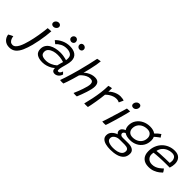

<svg xmlns="http://www.w3.org/2000/svg" viewBox="-71 -1907 3342 3342"><g transform="rotate(45 1599.5 -236.5)"><path d="M244 -682Q269 -682 283 -667Q297 -652 297 -633.5Q297 -606 273.8 -585Q250.5 -564 220 -564Q197.5 -564 182.5 -576.8Q167.5 -589.5 167.5 -609.5Q167.5 -639.5 190 -660.8Q212.5 -682 244 -682ZM190 -87Q165.5 6 133.8 78.8Q102 151.5 54 193.2Q6 235 -67 235Q-138 235 -183.2 194.5Q-228.5 154 -237.5 88Q-219.5 76.5 -195.2 64Q-171 51.5 -153.5 45Q-151 71.5 -140.8 98.8Q-130.5 126 -110.2 144.8Q-90 163.5 -57.5 163.5Q-26.5 163.5 -1.5 140.5Q23.5 117.5 43 79.8Q62.5 42 77.2 -2.5Q92 -47 103.5 -90Q126.5 -176.5 144 -279.8Q161.5 -383 170.5 -477.5L254 -483Q251 -428 242 -360Q233 -292 219.8 -221.2Q206.5 -150.5 190 -87Z M522 11Q435 11 385 -23.2Q335 -57.5 335 -131.5Q335 -185.5 359.8 -224Q384.5 -262.5 426.8 -286.8Q469 -311 521.5 -322.5Q574 -334 630 -334Q665.5 -334 699.5 -328.8Q733.5 -323.5 758.2 -317.2Q783 -311 790 -308Q795.5 -336 793 -368Q790.5 -417 751.5 -439.8Q712.5 -462.5 655 -462.5Q592 -462.5 541.8 -435.8Q491.5 -409 460 -372.5L405 -417Q450.5 -466 519.8 -498Q589 -530 669.5 -530Q759.5 -530 813.2 -489.2Q867 -448.5 867 -364Q867 -341 862 -313.2Q857 -285.5 849 -256.5Q836.5 -213 825.8 -169.8Q815 -126.5 815 -95.5Q815 -80.5 820.5 -76Q826 -71.5 837 -71.5Q873 -71.5 893 -133L930.5 -95.5Q915.5 -47 883.8 -22.8Q852 1.5 817.5 1.5Q749.5 1.5 749.5 -77Q734 -57.5 699 -37.2Q664 -17 617.8 -3Q571.5 11 522 11ZM546 -54.5Q599 -54.5 653 -77.5Q707 -100.5 745.5 -135.5Q754.5 -171.5 762 -198Q769.5 -224.5 777 -249Q763 -254.5 721.2 -263.5Q679.5 -272.5 622.5 -272.5Q574 -272.5 527 -258.8Q480 -245 449 -216.8Q418 -188.5 418 -145Q418 -95.5 450.2 -75Q482.5 -54.5 546 -54.5ZM825.5 -605Q801 -605 782.8 -621.2Q764.5 -637.5 764.5 -662.5Q764.5 -687 780 -701Q795.5 -715 818 -715Q843 -715 861.2 -699Q879.5 -683 879.5 -658Q879.5 -633 863.5 -619Q847.5 -605 825.5 -605ZM630.5 -598Q608.5 -598 590.2 -612.8Q572 -627.5 572 -652Q572 -678.5 589.8 -696.5Q607.5 -714.5 630 -714.5Q654 -714.5 671 -696.5Q688 -678.5 688 -652.5Q688 -629 670.5 -613.5Q653 -598 630.5 -598Z M1045 11.5Q1029 13 1002.5 13Q972.5 13 961.5 9.5Q975.5 -27.5 993.8 -83.2Q1012 -139 1032.2 -207Q1052.5 -275 1072 -348Q1097.5 -443.5 1119.5 -539Q1141.5 -634.5 1157 -709Q1162 -710.5 1177.2 -713.5Q1192.5 -716.5 1208.8 -718.8Q1225 -721 1232.5 -721.5Q1230 -684 1219.8 -627Q1209.5 -570 1194 -503.2Q1178.5 -436.5 1161 -369Q1181 -391 1212.8 -410.8Q1244.5 -430.5 1282.2 -442.8Q1320 -455 1357.5 -455Q1417 -455 1444 -425.5Q1471 -396 1471 -339.5Q1471 -309.5 1461.8 -267.5Q1452.5 -225.5 1437.2 -178.2Q1422 -131 1404.2 -83.8Q1386.5 -36.5 1369.5 4.5Q1360 5.5 1349.2 6Q1338.5 6.5 1327.5 6.5Q1304 6.5 1286.5 3Q1301.5 -30.5 1318.8 -74Q1336 -117.5 1351.8 -162.8Q1367.5 -208 1377.5 -248Q1387.5 -288 1387.5 -315Q1387.5 -347 1370.8 -364.8Q1354 -382.5 1319 -382.5Q1278 -382.5 1240.8 -364Q1203.5 -345.5 1176 -321.5Q1148.5 -297.5 1137.5 -281Q1122.5 -224.5 1104.8 -165.8Q1087 -107 1071 -59.2Q1055 -11.5 1045 11.5Z M1699.5 -441.5Q1723 -467.5 1757.2 -488.8Q1791.5 -510 1830.2 -522.5Q1869 -535 1906 -535Q1932 -535 1958.5 -530.5Q1985 -526 1997 -519L1959 -438Q1948 -443.5 1930.5 -449.2Q1913 -455 1884 -455Q1852 -455 1817 -442.5Q1782 -430 1750 -409Q1718 -388 1695 -362Q1692 -325 1685 -273.2Q1678 -221.5 1668.8 -167.5Q1659.5 -113.5 1650.8 -68.8Q1642 -24 1636 -1Q1618.5 0.5 1592.8 0.8Q1567 1 1547 0Q1568 -80.5 1586.2 -168.2Q1604.5 -256 1615.8 -344.2Q1627 -432.5 1627.5 -514Q1643.5 -519 1668.2 -524Q1693 -529 1701 -529.5Q1701 -511 1700.8 -484Q1700.5 -457 1699.5 -441.5Z M2203.5 -548Q2179.5 -548 2166 -560.8Q2152.5 -573.5 2152.5 -593Q2152.5 -627 2175.5 -651.8Q2198.5 -676.5 2232 -676.5Q2253 -676.5 2265.2 -663Q2277.5 -649.5 2277.5 -630Q2277.5 -597.5 2256.2 -572.8Q2235 -548 2203.5 -548ZM2076.5 0.5Q2069 1.5 2057 2.2Q2045 3 2033 3Q2010 3 1991 0Q1995.5 -11 2006 -41.8Q2016.5 -72.5 2030 -116.2Q2043.5 -160 2058.8 -209.5Q2074 -259 2088.8 -307.5Q2103.5 -356 2115.5 -396.8Q2127.5 -437.5 2135 -463Q2147.5 -464 2172.8 -465.5Q2198 -467 2210 -467Q2208 -454.5 2201.8 -428Q2195.5 -401.5 2187 -369.5Q2174.5 -322.5 2158.5 -266Q2142.5 -209.5 2126.2 -154.8Q2110 -100 2096.8 -58.2Q2083.5 -16.5 2076.5 0.5Z M2436.5 249.5Q2370 249.5 2318.5 236.2Q2267 223 2237.8 194.5Q2208.5 166 2208.5 120.5Q2208.5 64 2246.2 25.2Q2284 -13.5 2339 -33Q2322 -45 2314.2 -60.2Q2306.5 -75.5 2306.5 -90.5Q2306.5 -123 2330.2 -147.2Q2354 -171.5 2386 -181.5Q2372 -202 2366 -226Q2360 -250 2360 -275Q2360 -350 2398.8 -407Q2437.5 -464 2501.8 -496Q2566 -528 2643.5 -528Q2728.5 -528 2777 -490.5Q2799 -514.5 2826 -537.5Q2853 -560.5 2873.5 -573.5Q2878 -564 2890 -546.2Q2902 -528.5 2908.5 -519.5Q2900 -514.5 2883.2 -502.2Q2866.5 -490 2847.8 -474.8Q2829 -459.5 2814 -445.5Q2830 -413.5 2830 -371Q2830 -292 2794 -233.8Q2758 -175.5 2696 -143.2Q2634 -111 2556 -111Q2511 -111 2477.8 -120.2Q2444.5 -129.5 2422 -145.5Q2379 -126.5 2379 -96.5Q2379 -79.5 2394.5 -65.5Q2410 -51.5 2440 -51.5Q2471 -52 2507.2 -52.5Q2543.5 -53 2579 -53Q2648.5 -53 2689.8 -26.2Q2731 0.5 2731 53.5Q2731 126 2690.8 169Q2650.5 212 2583.8 230.8Q2517 249.5 2436.5 249.5ZM2558.5 -176.5Q2615 -176.5 2659.2 -198.8Q2703.5 -221 2729 -261.2Q2754.5 -301.5 2754.5 -355.5Q2754.5 -402 2725.5 -432Q2696.5 -462 2641.5 -462Q2586.5 -462 2541.5 -440.5Q2496.5 -419 2470.2 -379.2Q2444 -339.5 2444 -284.5Q2444 -237.5 2473.5 -207Q2503 -176.5 2558.5 -176.5ZM2449.5 194Q2500 194 2545.8 182.5Q2591.5 171 2620.2 144.5Q2649 118 2649 73Q2649 47 2634.8 33.2Q2620.5 19.5 2598.5 14.2Q2576.5 9 2553.5 9H2425Q2393.5 9 2363 20.8Q2332.5 32.5 2312.5 55Q2292.5 77.5 2292.5 109.5Q2292.5 154.5 2338 174.2Q2383.5 194 2449.5 194Z M3368.5 -119Q3351.5 -101.5 3317.8 -75.2Q3284 -49 3233.5 -28.5Q3183 -8 3116 -8Q3026 -8 2974.5 -58Q2923 -108 2923 -202.5Q2923 -276 2948 -336.8Q2973 -397.5 3017 -441.8Q3061 -486 3119.8 -510Q3178.5 -534 3246 -534Q3326.5 -534 3367.5 -490.2Q3408.5 -446.5 3408.5 -372Q3408.5 -345 3403.5 -318.2Q3398.5 -291.5 3389 -262.5Q3384 -262.5 3364.2 -262.5Q3344.5 -262.5 3317 -262.5Q3289.5 -262.5 3260.2 -262Q3231 -261.5 3207.5 -261Q3174 -260 3134.2 -257.8Q3094.5 -255.5 3059.8 -252.5Q3025 -249.5 3006.5 -247Q3001.5 -227.5 3001.5 -198Q3001.5 -149 3036.5 -115.2Q3071.5 -81.5 3129.5 -81.5Q3171 -81.5 3204.8 -94.5Q3238.5 -107.5 3264 -125.5Q3289.5 -143.5 3305.5 -159Q3321.5 -174.5 3327.5 -180Q3331 -176.5 3340 -165.5Q3349 -154.5 3357.5 -141.5Q3366 -128.5 3368.5 -119ZM3020.5 -305Q3043 -308.5 3098.2 -312.5Q3153.5 -316.5 3219.5 -318Q3258 -319 3292 -319.5Q3326 -320 3330.5 -320Q3337 -342.5 3337 -374.5Q3337 -412.5 3314.8 -442.8Q3292.5 -473 3236 -473Q3188.5 -473 3142.8 -453.2Q3097 -433.5 3063.8 -396Q3030.5 -358.5 3020.5 -305Z"/></g></svg>

Font: Grandstander Light
Style: Italic
Weight: 300
Italic angle: -15°
Designer: Tyler Finck
Foundry: Etcetera Type Co
Version: Version 1.200; ttfautohint (v1.8.3)